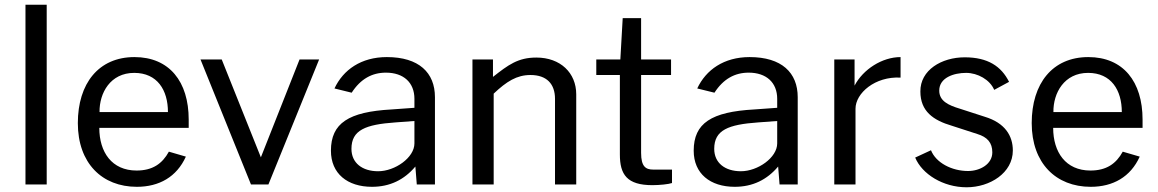

<svg xmlns="http://www.w3.org/2000/svg" viewBox="-20 -782 4910 814"><path d="M178 0V-762H88V0Z M780 -240V-275C780 -436 698 -540 550 -540C398 -540 310 -428 310 -260C310 -90 413 10 560 10C655 10 729 -32 768 -118L696 -139C668 -88 627 -59 559 -59C454 -59 401 -137 401 -240ZM402 -307C401 -388 448 -473 549 -473C647 -473 692 -400 692 -307Z M1250 -530 1086 -115 920 -530H830L1044 0H1118L1333 -530Z M1557 10C1633 10 1694 -20 1741 -76L1747 0H1824V-370C1824 -474 1756 -540 1620 -540C1511 -540 1435 -486 1398 -407L1471 -389C1509 -448 1558 -474 1616 -474C1691 -474 1737 -432 1737 -363V-325L1640 -318C1458 -308 1383 -260 1383 -143C1383 -46 1453 10 1557 10ZM1583 -56C1516 -56 1470 -91 1470 -151C1470 -231 1530 -254 1656 -263L1737 -269V-174C1737 -114 1655 -56 1583 -56Z M2073 0V-385C2128 -437 2171 -464 2229 -464C2298 -464 2333 -426 2333 -363V0H2423V-382C2423 -473 2356 -538 2254 -538C2176 -538 2135 -507 2070 -456V-530H1983V0Z M2825 -530H2698V-705H2620L2610 -530H2508V-464H2608V-127C2608 -42 2638 3 2746 3C2776 3 2815 -1 2829 -6V-63H2750C2718 -63 2698 -75 2698 -134V-464H2825Z M3095 10C3171 10 3232 -20 3279 -76L3285 0H3362V-370C3362 -474 3294 -540 3158 -540C3049 -540 2973 -486 2936 -407L3009 -389C3047 -448 3096 -474 3154 -474C3229 -474 3275 -432 3275 -363V-325L3178 -318C2996 -308 2921 -260 2921 -143C2921 -46 2991 10 3095 10ZM3121 -56C3054 -56 3008 -91 3008 -151C3008 -231 3068 -254 3194 -263L3275 -269V-174C3275 -114 3193 -56 3121 -56Z M3607 0V-321C3607 -387 3690 -459 3798 -453V-540C3720 -540 3639 -488 3603 -419V-530H3517V0Z M4078 12C4177 12 4274 -49 4274 -144C4274 -206 4241 -261 4155 -287L4050 -321C4000 -336 3962 -354 3962 -398C3962 -453 4024 -473 4076 -473C4125 -473 4177 -444 4195 -401L4258 -435C4225 -501 4168 -539 4070 -539C3972 -539 3881 -485 3882 -394C3882 -310 3937 -272 4015 -249L4123 -214C4166 -201 4187 -177 4187 -136C4187 -86 4135 -57 4084 -57C4015 -57 3948 -92 3927 -145L3860 -114C3889 -44 3978 12 4078 12Z M4824 -240V-275C4824 -436 4742 -540 4594 -540C4442 -540 4354 -428 4354 -260C4354 -90 4457 10 4604 10C4699 10 4773 -32 4812 -118L4740 -139C4712 -88 4671 -59 4603 -59C4498 -59 4445 -137 4445 -240ZM4446 -307C4445 -388 4492 -473 4593 -473C4691 -473 4736 -400 4736 -307Z"/></svg>

Font: Cheyenne Sans
Style: Regular
Weight: 400
Designer: The Public Sans project authors (U.S. Web Design System), Libre Franklin designed by Pablo Impallari and Rodrigo Fuenzal
Foundry: The Cheyenne Sans Project Authors
Version: Version 2.007